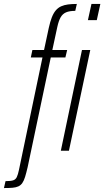

<svg xmlns="http://www.w3.org/2000/svg" viewBox="-93 -763 528 972"><path d="M-73 189 -65 154Q-39 154 -26.5 150Q-14 146 -8 133.5Q-2 121 3 97L122 -472H63L71 -510H130L154 -622Q161 -654 169.5 -675.5Q178 -697 189.5 -710.5Q201 -724 216.5 -731Q232 -738 251.5 -740.5Q271 -743 296 -743L288 -708Q259 -708 241.5 -700.5Q224 -693 214 -675.5Q204 -658 197 -626L172 -510H247L238 -472H164L47 83Q40 113 34 132.5Q28 152 20 163.5Q12 175 0 180.5Q-12 186 -29.5 187.5Q-47 189 -73 189ZM352 -661 370 -743H415L397 -661ZM215 0 322 -510H364L256 0Z"/></svg>

Font: Saira ExtraCondensed ExtraLight
Style: Italic
Weight: 250
Width: 2
Italic angle: -12°
Designer: Hector Gatti with collaboration of the Omnibus-Type team
Foundry: Omnibus-Type
Version: Version 1.101